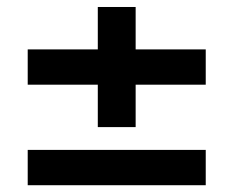

<svg xmlns="http://www.w3.org/2000/svg" viewBox="-20 -613 675 555"><path d="M262.7 -245.6V-368.2H60.1V-470.2H262.7V-592.8H372.1V-470.2H574.7V-368.2H372.1V-245.6ZM60.1 -77.6V-179.7H574.7V-77.6Z"/></svg>

Font: Schibsted Grotesk SemiBold
Style: Regular
Weight: 600
Designer: Bakken & Baeck AS, Henrik Kongsvoll
Foundry: Schibsted ASA
Version: Version 1.100;gftools[0.9.25]